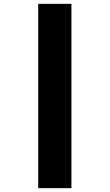

<svg xmlns="http://www.w3.org/2000/svg" viewBox="-20 -889 571 1000"><path d="M352 -869V91H179V-869Z"/></svg>

Font: Martel Heavy
Style: Regular
Weight: 900
Designer: Dan Reynolds
Foundry: Dan Reynolds
Version: Version 1.001; ttfautohint (v1.1) -l 5 -r 5 -G 72 -x 0 -D la